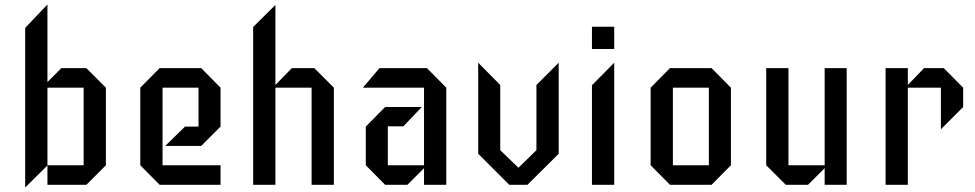

<svg xmlns="http://www.w3.org/2000/svg" viewBox="-20 -822 4335 854"><path d="M451 -87 364 0H191V-86L92 12V-698L191 -802V-457L253 -519H364L451 -432ZM352 -87V-432H191V-87Z M961 0H690L604 -87V-432L690 -519H875L961 -432V-259L875 -173H715L803 -259H863V-432H703V-87H961Z M1465 0H1366V-432H1205V0H1106V-702L1205 -800V-444L1278 -519H1378L1465 -432Z M1965 0H1866V-74L1792 0H1693L1607 -87V-259L1693 -346H1856L1774 -260H1705V-87H1866V-432H1594L1668 -519H1879L1965 -432Z M2465 -138 2326 0H2245L2107 -138V-543L2205 -444V-154L2286 -76L2366 -154V-444L2465 -543Z M2712 -604H2613V-703H2712ZM2712 0H2613V-443L2712 -543Z M3231 -87 3145 0H2960L2874 -87V-432L2960 -519H3145L3231 -432ZM3133 -87V-432H2973V-87Z M3746 0H3648V-74L3574 0H3475L3388 -87V-519H3487V-87H3648V-519H3746Z M4264 -346 4165 -247V-432H4018V0H3919V-519H4018V-444L4090 -519H4178L4264 -432Z"/></svg>

Font: Iceberg
Style: Regular
Weight: 400
Designer: Victor Kharyk
Foundry: Cyreal (www.cyreal.org)
Version: Version 1.002